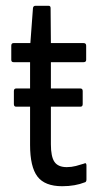

<svg xmlns="http://www.w3.org/2000/svg" viewBox="-20 -636 345 664"><path d="M36 -267Q28 -267 28 -276V-321Q28 -330 36 -330H84H156H258Q266 -330 266 -321V-276Q266 -267 258 -267ZM195 8Q135 8 109.5 -25.5Q84 -59 84 -135V-421H27Q19 -421 19 -429V-478Q19 -487 27 -487H85L94 -608Q95 -616 103 -616H148Q155 -616 155 -608L156 -487H269Q278 -487 278 -478V-429Q278 -421 269 -421H156V-137Q156 -94 168.5 -76Q181 -58 211 -58Q227 -58 242.5 -62Q258 -66 270 -70Q279 -75 279 -64V-15Q279 -6 272 -5Q257 1 237.5 4.5Q218 8 195 8Z"/></svg>

Font: Sofia Sans Condensed
Style: Regular
Weight: 400
Designer: Botio Nikoltchev, Ani Petrova
Foundry: lettersoup
Version: Version 4.100